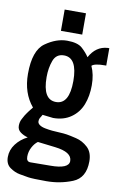

<svg xmlns="http://www.w3.org/2000/svg" viewBox="-106 -866 686 1110"><g transform="rotate(10 237.0 -311.0)"><path d="M223.6 -179.7 160.6 -187Q159.7 -184.6 155.8 -178.5Q151.9 -172.4 147.7 -165Q143.6 -157.7 143.6 -146Q143.6 -134.3 155.8 -125.5Q168 -116.7 189.5 -112.5Q210.9 -108.4 230.7 -106.4Q250.5 -104.5 274.9 -103.5Q299.3 -102.5 317.9 -99.6Q336.4 -96.7 374.5 -87.6Q412.6 -78.6 443.1 -50.3Q473.6 -22 473.6 31.2Q473.6 128.4 401.4 157.7Q329.1 187 248 187Q167 187 142.1 183.1Q117.2 179.2 88.9 173.8Q60.5 168.5 32.7 148.9Q4.9 129.4 4.9 87.9Q4.9 46.4 31 11.7Q57.1 -22.9 98.6 -43.5Q73.2 -50.3 54.7 -64.2Q36.1 -78.1 36.1 -101.1Q36.1 -124 45.9 -141.8Q55.7 -159.7 58.8 -165.3Q62 -170.9 69.3 -180.9Q76.7 -190.9 79.3 -194.6Q82 -198.2 89.8 -207.8Q97.7 -217.3 98.6 -218.8Q36.1 -293 36.1 -406.2Q36.1 -543.9 99.9 -588.9Q163.6 -633.8 226.1 -633.8Q288.6 -633.8 315.7 -609.1Q342.8 -584.5 358.4 -560.1Q395.5 -628.9 463.9 -633.3Q468.8 -633.3 473.6 -633.3V-531.2H465.8Q405.3 -531.2 389.2 -515.1Q411.1 -467.8 411.1 -404.3Q411.1 -340.8 391.4 -290.5Q371.6 -240.2 328.4 -210Q285.2 -179.7 223.6 -179.7ZM364.3 48.3Q364.3 -3.9 264.2 -15.6L161.1 -27.8Q142.1 -14.2 128.7 11.5Q115.2 37.1 115.2 66.4Q115.2 95.7 138.7 95.7L254.9 94.7Q364.3 94.7 364.3 48.3ZM223.6 -546.9Q177.7 -546.9 161.6 -503.4Q145.5 -460 145.5 -406.2Q145.5 -273.4 223.6 -273.4Q301.8 -273.4 301.8 -410.2Q301.8 -546.9 223.6 -546.9ZM180.7 -683.6V-808.6H305.7V-683.6Z"/></g></svg>

Font: Oswald-Regular
Style: Regular
Weight: 400
Designer: vernon adams
Foundry: vernon adams
Version: Version 2.002; ttfautohint (v0.92.18-e454-dirty) -l 8 -r 50 